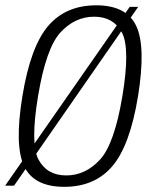

<svg xmlns="http://www.w3.org/2000/svg" viewBox="-48 -700 555 724"><path d="M-28.5 0H5L473 -674H441ZM194.5 4.5Q309 4.5 375.5 -73.2Q442 -151 472.5 -337.5Q502.5 -523 466 -601.5Q429.5 -680 315 -680Q200 -680 133.5 -602Q67 -524 36.5 -337.5Q6 -151.5 42.8 -73.5Q79.5 4.5 194.5 4.5ZM202 -38.5Q129.5 -38.5 97.5 -97.8Q65.5 -157 95.5 -337.5Q125.5 -518.5 180 -577.8Q234.5 -637 307 -637Q379.5 -637 411.5 -577.8Q443.5 -518.5 413.5 -337.5Q383.5 -157 328.8 -97.8Q274 -38.5 202 -38.5Z"/></svg>

Font: Anybody SemiCondensed Light
Style: Italic
Weight: 300
Width: 4
Italic angle: -10°
Version: Version 1.113;gftools[0.9.25]